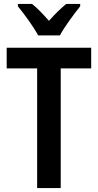

<svg xmlns="http://www.w3.org/2000/svg" viewBox="-20 -957 499 977"><path d="M174 -777H285C308 -821 357 -886 388 -925V-937H317C286 -911 262 -888 229 -851C199 -885 170 -916 143 -937H71V-925C104 -885 152 -819 174 -777ZM289 0V-609H444V-714H14V-609H169V0Z"/></svg>

Font: Noto Sans Ethiopic Cond SemBd
Style: Regular
Weight: 600
Width: 3
Designer: Monotype Design Team
Foundry: Monotype Imaging Inc.
Version: Version 2.102